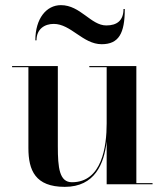

<svg xmlns="http://www.w3.org/2000/svg" viewBox="-20 -717 640 747"><path d="M189 -624C256 -624 302.5 -545 375.5 -545C442 -545 465.5 -587 465.5 -682H460.5C460.5 -637.5 435.5 -618 393.5 -618C333.5 -618 293 -697 217 -697C160.5 -697 117.5 -645 117.5 -560H122C122 -604.5 154 -624 189 -624ZM205 -460H27V-455.5H90.5V-141C90.5 -54 117.5 10 232 10C349.5 10 385 -80.5 395 -166.5V0H573.5V-4.5H510.5V-460H327.5V-455.5H395V-237C395 -147.5 377 -8 260 -8C211 -8 205 -64 205 -148Z"/></svg>

Font: Bodoni* 36pt Medium
Style: Regular
Weight: 500
Version: Version 2.3